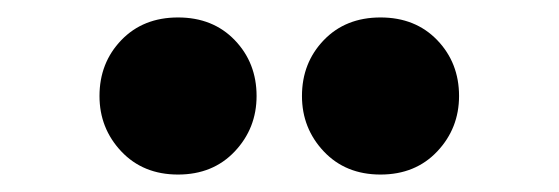

<svg xmlns="http://www.w3.org/2000/svg" viewBox="-20 -764 640 220"><path d="M184 -564Q144 -564 119 -590.5Q94 -617 94 -654Q94 -692 119 -718Q144 -744 184 -744Q224 -744 249 -718Q274 -692 274 -654Q274 -617 249 -590.5Q224 -564 184 -564ZM416 -564Q376 -564 351 -590.5Q326 -617 326 -654Q326 -692 351 -718Q376 -744 416 -744Q456 -744 481 -718Q506 -692 506 -654Q506 -617 481 -590.5Q456 -564 416 -564Z"/></svg>

Font: Source Code Pro ExtraLight Black
Style: Regular
Weight: 900
Monospace: yes
Version: Version 1.018;hotconv 1.0.116;makeotfexe 2.5.65601